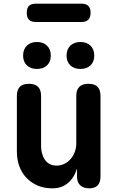

<svg xmlns="http://www.w3.org/2000/svg" viewBox="-20 -1017 640 1047"><path d="M396 -235V-494Q396 -527 412.5 -543.5Q429 -560 462 -560Q496 -560 512 -543.5Q528 -527 528 -494V-55Q528 -22 512.5 -6Q497 10 466 10Q436 10 418 -6Q400 -22 400 -55V-98Q384 -47 350 -18.5Q316 10 266 10Q220 10 184.5 -5.5Q149 -21 123.5 -48Q98 -75 85 -111.5Q72 -148 72 -191V-494Q72 -527 88 -543.5Q104 -560 138 -560Q171 -560 187.5 -543.5Q204 -527 204 -494V-219Q204 -200 209 -181Q214 -162 224 -147Q234 -132 250 -123Q266 -114 289 -114Q313 -114 333 -124.5Q353 -135 367 -152Q381 -169 388.5 -190.5Q396 -212 396 -235ZM419 -641Q384 -641 363.5 -660.5Q343 -680 343 -714Q343 -748 363.5 -768Q384 -788 419 -788Q453 -788 473.5 -768Q494 -748 494 -714Q494 -680 473.5 -660.5Q453 -641 419 -641ZM181 -641Q147 -641 126.5 -660.5Q106 -680 106 -714Q106 -748 126.5 -768Q147 -788 181 -788Q216 -788 236.5 -768Q257 -748 257 -714Q257 -680 236.5 -660.5Q216 -641 181 -641ZM176 -897Q150 -897 138 -909.5Q126 -922 126 -947Q126 -973 138 -985Q150 -997 176 -997H424Q449 -997 461.5 -985Q474 -973 474 -948Q474 -922 461.5 -909.5Q449 -897 424 -897Z"/></svg>

Font: Maple Mono Normal NL
Style: Bold
Weight: 700
Monospace: yes
Designer: subframe7536
Version: Version 7.000